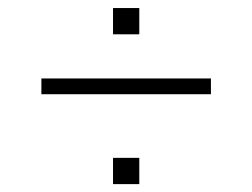

<svg xmlns="http://www.w3.org/2000/svg" viewBox="-20 -522 640 487"><path d="M333.3 -501.6V-435H266.7V-501.6ZM333.3 -121.6V-55H266.7V-121.6ZM85 -323H515V-283H85Z"/></svg>

Font: Fliege Mono Thin
Style: Regular
Weight: 100
Version: Version 0.020;Glyphs 3.3 (3306)